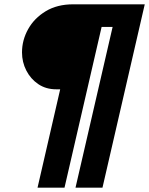

<svg xmlns="http://www.w3.org/2000/svg" viewBox="-20 -740 691 890"><path d="M154 130 259 -326H241Q193 -326 157.5 -350Q122 -374 102 -413Q82 -452 82 -497Q82 -554 110.5 -605Q139 -656 192 -688Q245 -720 319 -720H651L455 130H330L502 -615H451L279 130Z"/></svg>

Font: Instrument Sans SemiCondensed
Style: Bold Italic
Weight: 700
Width: 4
Italic angle: -13°
Designer: Rodrigo Fuenzalida
Foundry: fragTYPE
Version: Version 1.000;gftools[0.9.28]